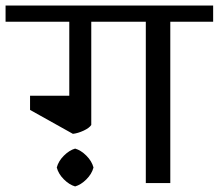

<svg xmlns="http://www.w3.org/2000/svg" viewBox="-42 -658 786 690"><path d="M724 -580H570V0H482V-580H286V-209Q279 -198 258.5 -188.5Q238 -179 220 -177L66 -263V-314H207V-580H-22V-638H724ZM294 -56Q288 -33 268.5 -13.5Q249 6 228 12Q207 6 187.5 -13.5Q168 -33 162 -56Q168 -79 187.5 -98.5Q207 -118 228 -124Q249 -118 268.5 -98.5Q288 -79 294 -56Z"/></svg>

Font: AmikoRegular
Style: Regular
Weight: 400
Designer: Pablo Impallari, Rodrigo Fuenzalida, Andres Torresi
Foundry: Impallari Type
Version: Version 1.000; ttfautohint (v1.3)